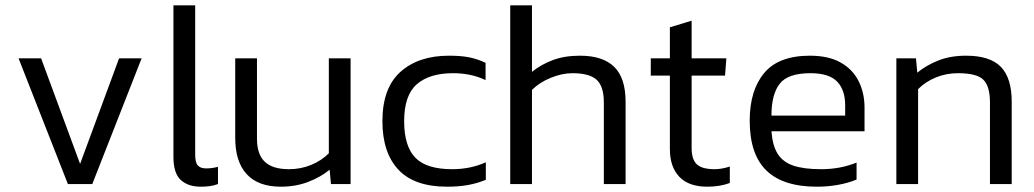

<svg xmlns="http://www.w3.org/2000/svg" viewBox="-20 -694 3900 724"><path d="M236 0 50 -474H135L282 -76L429 -474H514L328 0Z M737 10Q689 10 661.5 -15.5Q634 -41 634 -102V-674H716V-111Q716 -81 726 -70Q736 -59 757 -59Q780 -59 802 -65V0Q786 6 770 8Q754 10 737 10Z M1039 10Q954 10 910.5 -37Q867 -84 867 -174V-474H949V-171Q949 -112 978.5 -84Q1008 -56 1070 -56Q1114 -56 1153 -72Q1192 -88 1220 -116V-474H1302V0H1228L1223 -54Q1189 -26 1142 -8Q1095 10 1039 10Z M1666 10Q1542 10 1482 -54.5Q1422 -119 1422 -237Q1422 -362 1490 -423Q1558 -484 1673 -484Q1720 -484 1751 -477.5Q1782 -471 1811 -457V-392Q1757 -418 1688 -418Q1600 -418 1552 -376.5Q1504 -335 1504 -237Q1504 -143 1546 -99.5Q1588 -56 1685 -56Q1754 -56 1812 -82V-16Q1781 -3 1745.5 3.5Q1710 10 1666 10Z M1904 0V-674H1986V-423Q2019 -450 2063.5 -467Q2108 -484 2167 -484Q2253 -484 2296 -442Q2339 -400 2339 -310V0H2257V-307Q2257 -369 2229.5 -393.5Q2202 -418 2139 -418Q2099 -418 2056.5 -400.5Q2014 -383 1986 -355V0Z M2647 10Q2577 10 2541.5 -27.5Q2506 -65 2506 -132V-409H2434V-474H2506V-591L2588 -616V-474H2719L2714 -409H2588V-136Q2588 -93 2607.5 -74.5Q2627 -56 2675 -56Q2701 -56 2732 -66V-4Q2695 10 2647 10Z M3060 10Q2933 10 2870 -51Q2807 -112 2807 -239Q2807 -353 2861.5 -418.5Q2916 -484 3034 -484Q3104 -484 3149.5 -458.5Q3195 -433 3217.5 -388.5Q3240 -344 3240 -288V-199H2889Q2893 -145 2912.5 -114Q2932 -83 2971.5 -69.5Q3011 -56 3076 -56Q3149 -56 3210 -81V-17Q3179 -4 3140.5 3Q3102 10 3060 10ZM2889 -258H3167V-297Q3167 -355 3136.5 -386.5Q3106 -418 3036 -418Q2951 -418 2920 -378Q2889 -338 2889 -258Z M3360 0V-474H3434L3439 -420Q3473 -448 3518.5 -466Q3564 -484 3623 -484Q3713 -484 3754 -442Q3795 -400 3795 -310V0H3713V-307Q3713 -369 3688 -393.5Q3663 -418 3592 -418Q3548 -418 3509 -402Q3470 -386 3442 -358V0Z"/></svg>

Font: Kanit Light
Style: Regular
Weight: 300
Designer: Katatrad Team
Foundry: CadsonDemak
Version: Version 2.000; ttfautohint (v1.8.3)